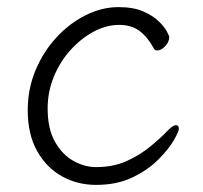

<svg xmlns="http://www.w3.org/2000/svg" viewBox="-20 -504 570 540"><path d="M483 -142Q483 -152 475 -152Q467 -152 454 -139Q431 -115 401.5 -91Q372 -67 335 -50.5Q298 -34 250 -34Q218 -34 186.5 -51.5Q155 -69 134.5 -105.5Q114 -142 114 -199Q114 -246 131.5 -288.5Q149 -331 178.5 -363.5Q208 -396 243.5 -415Q279 -434 315 -434Q350 -434 373 -416.5Q396 -399 413 -367Q416 -362 422 -362Q433 -362 444.5 -374Q456 -386 456 -400Q456 -403 449 -416Q442 -429 426 -444.5Q410 -460 382.5 -472Q355 -484 313 -484Q267 -484 221.5 -461.5Q176 -439 139 -399Q102 -359 80 -306.5Q58 -254 58 -194Q58 -126 84.5 -79Q111 -32 154.5 -8Q198 16 250 16Q309 16 352.5 -5Q396 -26 425 -55Q454 -84 468.5 -109Q483 -134 483 -142Z"/></svg>

Font: Klee One
Style: Regular
Weight: 400
Designer: Fontworks Inc.
Foundry: Fontworks Inc.
Version: Version 1.100